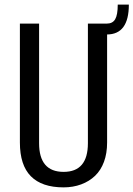

<svg xmlns="http://www.w3.org/2000/svg" viewBox="-20 -802 577 830"><path d="M255 8Q161 8 113.5 -40Q66 -88 66 -186V-700H149V-183Q149 -121 175.5 -90Q202 -59 255 -59Q360 -59 360 -183V-700H443V-186Q443 -139 429.5 -102.5Q416 -66 391 -42Q366 -18 331 -5Q296 8 255 8ZM442 -700Q467 -700 478 -719Q489 -738 489 -782H537Q537 -653 442 -653Z"/></svg>

Font: Pathway Extreme Condensed
Style: Regular
Weight: 400
Width: 3
Version: Version 1.001;gftools[0.9.26]